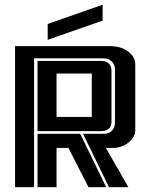

<svg xmlns="http://www.w3.org/2000/svg" viewBox="-20 -784 629 804"><path d="M179.7 -617.2V-683.6L409.7 -764.2V-697.8ZM364.3 -476.1H216.8V-294.4H364.3ZM405.3 -528.8Q425.3 -528.8 436 -517.6Q446.8 -506.8 446.8 -487.3V-275.9Q446.8 -257.3 438.5 -248Q426.3 -234.9 405.3 -234.9H137.2V-528.8ZM315.9 -223.6 424.8 0H350.6L266.6 -164.6H216.8V0H137.2V-223.6ZM443.4 -590.8Q489.3 -589.8 517.6 -567.4Q546.4 -545.4 546.4 -513.7V-239.7Q546.4 -208 516.6 -186Q487.8 -164.6 454.1 -164.6H423.3L517.6 0H436.5L327.6 -223.6H413.1Q439 -223.6 452.1 -240.7Q461.4 -252.9 461.4 -272V-493.7Q461.4 -513.2 448.2 -526.4Q434.6 -539.6 415.5 -539.6H122.6V0H43V-590.8Z"/></svg>

Font: Ebtekar Inline 2
Style: Inline-2
Weight: 500
Designer: Arman Khorramak
Foundry: Arman Khorramak
Version: Version 2.000